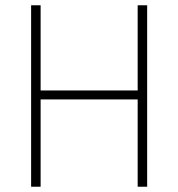

<svg xmlns="http://www.w3.org/2000/svg" viewBox="-20 -708 676 728"><path d="M98 0V-688H134V-365H502V-688H538V0H502V-331H134V0Z"/></svg>

Font: Saira SemiCondensed Thin
Style: Regular
Weight: 250
Width: 4
Designer: Hector Gatti with collaboration of the Omnibus-Type team
Foundry: Omnibus-Type
Version: Version 1.101